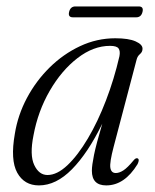

<svg xmlns="http://www.w3.org/2000/svg" viewBox="-20 -554 470 582"><path d="M324.5 -109Q312 -61.5 314.5 -45.5Q317 -29.5 331 -29.5Q341.5 -29.5 354 -37.5Q366.5 -45.5 385 -68Q391.5 -76 397 -74Q404 -71 397 -56.5Q357.5 8 302 8Q258.5 8 258.5 -36.5Q258.5 -52.5 265 -84.5Q271.5 -116.5 290 -179Q246.5 -90 198.2 -41Q150 8 98 8Q53.5 8 32.2 -30.5Q11 -69 25 -148.5Q34 -205 61.5 -256.8Q89 -308.5 130.2 -349.2Q171.5 -390 222.5 -414Q273.5 -438 329.5 -438Q370 -438 391.2 -428.5Q412.5 -419 412 -406Q412 -396.5 404.2 -390Q396.5 -383.5 394 -373ZM81.5 -143.5Q69.5 -84 83.8 -53.8Q98 -23.5 124 -23.5Q153 -23.5 184.5 -53.2Q216 -83 246.2 -134Q276.5 -185 301.2 -249.5Q326 -314 342 -383.5Q345 -399 339.5 -407Q334 -415 313.5 -415Q263 -415 214.8 -377.8Q166.5 -340.5 130.8 -278.8Q95 -217 81.5 -143.5ZM189.5 -518Q193.5 -534.5 208.5 -534.5H400.5Q416 -534.5 412 -518Q408 -501.5 393 -501.5H201Q185.5 -501.5 189.5 -518Z"/></svg>

Font: Fraunces 144pt Soft Light
Style: Italic
Weight: 300
Italic angle: -16°
Version: Version 1.000;[b76b70a41]